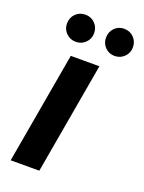

<svg xmlns="http://www.w3.org/2000/svg" viewBox="-138 -786 637 851"><g transform="rotate(20 180.5 -360.0)"><path d="M23 0 115 -526H250L158 0ZM114 -592Q87 -592 68.5 -610.5Q50 -629 50 -655Q50 -683 68.5 -701.5Q87 -720 114 -720Q141 -720 159.5 -701.5Q178 -683 178 -655Q178 -629 159.5 -610.5Q141 -592 114 -592ZM297 -592Q270 -592 252 -610.5Q234 -629 234 -655Q234 -683 252 -701.5Q270 -720 297 -720Q324 -720 342.5 -701.5Q361 -683 361 -655Q361 -629 342.5 -610.5Q324 -592 297 -592Z"/></g></svg>

Font: DM Sans 9pt
Style: Bold Italic
Weight: 700
Italic angle: -10°
Version: Version 4.004;gftools[0.9.30]